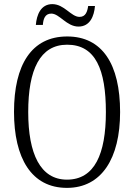

<svg xmlns="http://www.w3.org/2000/svg" viewBox="-20 -902 652 932"><path d="M361 -773C417 -773 437 -824 441 -873H408C404 -846 396 -820 366 -820C325 -820 292 -882 234 -882C178 -882 158 -830 154 -781H188C190 -809 198 -836 229 -836C269 -836 303 -773 361 -773ZM305 10C473 10 563 -133 563 -358C563 -591 476 -725 306 -725C133 -725 48 -587 48 -359C48 -135 132 10 305 10ZM305 -30C176 -30 117 -155 117 -358C117 -564 174 -685 306 -685C444 -685 494 -564 494 -358C494 -154 439 -30 305 -30Z"/></svg>

Font: Noto Serif Thai Condensed Light
Style: Regular
Weight: 300
Width: 3
Designer: Monotype Design Team
Foundry: Monotype Imaging Inc.
Version: Version 2.002